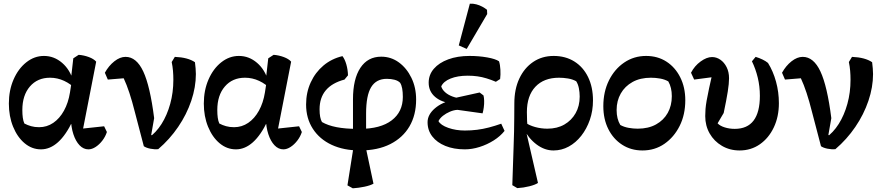

<svg xmlns="http://www.w3.org/2000/svg" viewBox="-20 -795 4774 1040"><path d="M202 14Q153 14 113.5 -19Q74 -52 51 -108.5Q28 -165 28 -234Q28 -306 53.5 -364.5Q79 -423 122.5 -457.5Q166 -492 218 -492Q273 -492 316.5 -454.5Q360 -417 377 -355L391 -311Q364 -340 327.5 -357Q291 -374 251 -374Q183 -374 142 -326.5Q101 -279 101 -199Q101 -176 103.5 -157.5Q106 -139 112 -126Q129 -117 148.5 -111.5Q168 -106 192 -106Q234 -106 268.5 -129.5Q303 -153 326.5 -195.5Q350 -238 359 -294L367 -346L364 -364L377 -479L406 -498Q434 -496 461 -486Q488 -476 501 -461L424 -67L404 -96L544 -111L559 -80Q551 -55 534.5 -33.5Q518 -12 498 1Q478 14 459 14Q432 14 411 -8Q390 -30 377.5 -68Q365 -106 364 -154L395 -123H330L374 -141Q337 -63 294 -24.5Q251 14 202 14Z M837 13Q817 15 794.5 10.5Q772 6 759 -3L710 -190Q696 -246 681 -291.5Q666 -337 650 -371L564 -364L548 -401Q569 -439 599.5 -463Q630 -487 660 -487Q719 -487 756 -408Q793 -329 815 -155L792 -24L783 -47Q825 -76 855 -123.5Q885 -171 902 -232.5Q919 -294 919 -363Q919 -388 917 -411.5Q915 -435 910 -459L927 -487Q998 -484 1036 -458Q1038 -441 1039.5 -425Q1041 -409 1041 -394Q1041 -323 1016 -249Q991 -175 945 -107.5Q899 -40 837 13ZM777 -10 758 -45 778 -75 838 -44Z M1258 14Q1209 14 1169.5 -19Q1130 -52 1107 -108.5Q1084 -165 1084 -234Q1084 -306 1109.5 -364.5Q1135 -423 1178.5 -457.5Q1222 -492 1274 -492Q1329 -492 1372.5 -454.5Q1416 -417 1433 -355L1447 -311Q1420 -340 1383.5 -357Q1347 -374 1307 -374Q1239 -374 1198 -326.5Q1157 -279 1157 -199Q1157 -176 1159.5 -157.5Q1162 -139 1168 -126Q1185 -117 1204.5 -111.5Q1224 -106 1248 -106Q1290 -106 1324.5 -129.5Q1359 -153 1382.5 -195.5Q1406 -238 1415 -294L1423 -346L1420 -364L1433 -479L1462 -498Q1490 -496 1517 -486Q1544 -476 1557 -461L1480 -67L1460 -96L1600 -111L1615 -80Q1607 -55 1590.5 -33.5Q1574 -12 1554 1Q1534 14 1515 14Q1488 14 1467 -8Q1446 -30 1433.5 -68Q1421 -106 1420 -154L1451 -123H1386L1430 -141Q1393 -63 1350 -24.5Q1307 14 1258 14Z M1891 225 1862 209 1894 7 1892 -43V-257Q1892 -367 1932 -427.5Q1972 -488 2045 -488Q2098 -488 2140.5 -457Q2183 -426 2208.5 -373.5Q2234 -321 2234 -256Q2234 -172 2198 -110.5Q2162 -49 2094 -14.5Q2026 20 1929 20Q1842 20 1776.5 -10.5Q1711 -41 1674.5 -97.5Q1638 -154 1638 -229Q1638 -294 1663 -348.5Q1688 -403 1732 -440Q1776 -477 1835 -491Q1848 -474 1856 -446Q1864 -418 1865 -387L1846 -364Q1711 -328 1711 -203Q1711 -156 1724 -134Q1787 -97 1914 -97H1929Q2041 -97 2101.5 -143Q2162 -189 2162 -270Q2162 -296 2158.5 -315.5Q2155 -335 2147 -347Q2136 -358 2117 -363Q2098 -368 2075 -368Q2018 -368 1990.5 -323Q1963 -278 1963 -180V-40L1962 7L2003 200Q1985 210 1953.5 216.5Q1922 223 1891 225Z M2498 14Q2438 14 2392.5 -4.5Q2347 -23 2321.5 -56Q2296 -89 2296 -133Q2296 -174 2335.5 -208Q2375 -242 2434 -253L2438 -263L2578 -294L2599 -278Q2602 -266 2602.5 -249Q2603 -232 2600.5 -213.5Q2598 -195 2594 -181L2458 -200Q2438 -199 2417 -190Q2396 -181 2379.5 -168Q2363 -155 2355 -139Q2367 -117 2408 -102.5Q2449 -88 2498 -88Q2532 -88 2564 -92Q2596 -96 2628.5 -104.5Q2661 -113 2695 -125L2713 -86Q2690 -57 2654.5 -34.5Q2619 -12 2578 1Q2537 14 2498 14ZM2498 -228 2433 -234Q2372 -240 2337 -270Q2302 -300 2302 -347Q2302 -390 2330 -422.5Q2358 -455 2408 -473.5Q2458 -492 2523 -492Q2574 -492 2619 -484Q2664 -476 2683 -463Q2689 -445 2690.5 -417.5Q2692 -390 2689 -367L2666 -352Q2640 -363 2615.5 -370.5Q2591 -378 2566.5 -381.5Q2542 -385 2513 -385Q2459 -385 2420.5 -369.5Q2382 -354 2370 -327Q2375 -310 2391 -295.5Q2407 -281 2431.5 -272Q2456 -263 2484 -261ZM2508 -530 2465 -549 2525 -775Q2543 -776 2560 -771.5Q2577 -767 2592 -759Q2607 -751 2618 -742L2619 -719Z M2782 224 2755 208 2762 0Q2764 -46 2764.5 -82.5Q2765 -119 2765.5 -155.5Q2766 -192 2766 -235Q2766 -312 2793 -369.5Q2820 -427 2868 -459.5Q2916 -492 2979 -492Q3043 -492 3091 -462Q3139 -432 3165.5 -377.5Q3192 -323 3192 -251Q3192 -195 3175 -146Q3158 -97 3128.5 -59.5Q3099 -22 3060.5 -1Q3022 20 2978 20Q2930 20 2886.5 -12.5Q2843 -45 2814 -101L2824 -132Q2846 -116 2878.5 -107Q2911 -98 2945 -98Q2998 -98 3037 -120.5Q3076 -143 3098 -182Q3120 -221 3120 -272Q3120 -295 3115.5 -317.5Q3111 -340 3101 -355Q3081 -366 3056 -370Q3031 -374 3008 -374Q2926 -374 2880 -325Q2834 -276 2834 -188Q2834 -161 2835 -139.5Q2836 -118 2838 -103L2829 -86L2894 196Q2879 206 2847.5 214Q2816 222 2782 224Z M3460 20Q3398 20 3350 -11Q3302 -42 3275 -96Q3248 -150 3248 -220Q3248 -298 3278.5 -359.5Q3309 -421 3361.5 -456.5Q3414 -492 3480 -492Q3542 -492 3589.5 -461.5Q3637 -431 3664.5 -376.5Q3692 -322 3692 -252Q3692 -174 3661.5 -113Q3631 -52 3579 -16Q3527 20 3460 20ZM3434 -98Q3492 -98 3533.5 -121Q3575 -144 3597 -183.5Q3619 -223 3619 -274Q3619 -321 3600 -354Q3581 -365 3556 -369.5Q3531 -374 3506 -374Q3448 -374 3406.5 -351Q3365 -328 3342.5 -288.5Q3320 -249 3320 -199Q3320 -151 3340 -118Q3360 -107 3385 -102.5Q3410 -98 3434 -98Z M3986 20Q3933 20 3890.5 -5Q3848 -30 3824 -72Q3800 -114 3800 -166Q3800 -186 3801.5 -204.5Q3803 -223 3807.5 -249.5Q3812 -276 3821 -317.5Q3830 -359 3845 -425L3862 -380L3740 -364L3723 -401Q3742 -438 3775 -462Q3808 -486 3837 -486Q3861 -486 3882 -471.5Q3903 -457 3916 -431Q3929 -405 3929 -371Q3929 -343 3922 -298.5Q3915 -254 3900 -183L3867 -127Q3880 -113 3905.5 -105Q3931 -97 3960 -97Q4028 -97 4062 -142Q4096 -187 4096 -276Q4096 -327 4084.5 -374.5Q4073 -422 4053 -463L4073 -487Q4093 -481 4110.5 -472.5Q4128 -464 4140 -454Q4168 -409 4183.5 -352.5Q4199 -296 4199 -236Q4199 -163 4171.5 -105Q4144 -47 4096 -13.5Q4048 20 3986 20Z M4505 13Q4485 15 4462.5 10.5Q4440 6 4427 -3L4378 -190Q4364 -246 4349 -291.5Q4334 -337 4318 -371L4232 -364L4216 -401Q4237 -439 4267.5 -463Q4298 -487 4328 -487Q4387 -487 4424 -408Q4461 -329 4483 -155L4460 -24L4451 -47Q4493 -76 4523 -123.5Q4553 -171 4570 -232.5Q4587 -294 4587 -363Q4587 -388 4585 -411.5Q4583 -435 4578 -459L4595 -487Q4666 -484 4704 -458Q4706 -441 4707.5 -425Q4709 -409 4709 -394Q4709 -323 4684 -249Q4659 -175 4613 -107.5Q4567 -40 4505 13ZM4445 -10 4426 -45 4446 -75 4506 -44Z"/></svg>

Font: Eczar Medium
Style: Regular
Weight: 500
Designer: Vaibhav Singh
Foundry: Rosetta Type Foundry
Version: Version 2.000